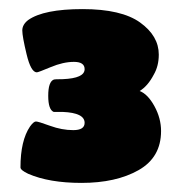

<svg xmlns="http://www.w3.org/2000/svg" viewBox="-20 -768 404 422"><path d="M25 -400Q25 -459 46 -490Q54 -501 59 -501Q64 -501 90 -491.5Q116 -482 141 -482Q166 -482 166 -498Q166 -520 118 -522Q99 -522 98 -522Q86 -527 86 -557.5Q86 -588 98 -593Q100 -594 118 -594Q166 -596 166 -616Q166 -632 142.5 -632Q119 -632 91.5 -620.5Q64 -609 61 -609Q48 -609 38.5 -648.5Q29 -688 29 -701Q29 -714 42 -724Q76 -748 161.5 -748Q247 -748 288 -718.5Q329 -689 329 -648Q329 -623 318 -604Q305 -579 287 -568Q305 -561 319.5 -534.5Q334 -508 334 -480Q334 -422 284.5 -394Q235 -366 159 -366Q88 -366 42 -386Q25 -394 25 -400Z"/></svg>

Font: Titan One
Style: Regular
Weight: 400
Designer: Rodrigo Fuenzalida
Foundry: Rodrigo Fuenzalida
Version: Version 1.001